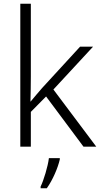

<svg xmlns="http://www.w3.org/2000/svg" viewBox="-20 -780 534 1021"><path d="M144 -374V-760H88V0H144V-185L225 -267L424 0H492L264 -304L475 -532H406L204 -312C184 -290 161 -261 143 -240H142C143 -284 144 -332 144 -374ZM298 68V61H240C235 104 212 180 196 212V221H229C261 176 288 112 298 68Z"/></svg>

Font: Noto Sans Devanagari UI Light
Style: Regular
Weight: 300
Designer: Jelle Bosma - Monotype Design Team
Foundry: Monotype Imaging Inc.
Version: Version 2.004